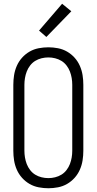

<svg xmlns="http://www.w3.org/2000/svg" viewBox="-20 -995 515 1023"><path d="M238 8Q212 8 186 3Q160 -2 137.5 -15Q115 -28 97.5 -47.5Q80 -67 69.5 -91Q59 -115 55 -140.5Q51 -166 51 -192V-543Q51 -569 55 -594.5Q59 -620 69.5 -644Q80 -668 97.5 -687.5Q115 -707 137.5 -720Q160 -733 186 -738Q212 -743 238 -743Q263 -743 289 -738Q315 -733 337.5 -720Q360 -707 377.5 -687.5Q395 -668 405.5 -644Q416 -620 420 -594.5Q424 -569 424 -543V-192Q424 -166 420 -140.5Q416 -115 405.5 -91Q395 -67 377.5 -47.5Q360 -28 337.5 -15Q315 -2 289 3Q263 8 238 8ZM238 -46Q256 -46 274 -50.5Q292 -55 307.5 -64.5Q323 -74 334.5 -89Q346 -104 352.5 -121Q359 -138 362 -156Q365 -174 365 -192V-543Q365 -561 362 -579Q359 -597 352.5 -614Q346 -631 334.5 -646Q323 -661 307.5 -670.5Q292 -680 274 -684.5Q256 -689 238 -689Q219 -689 201 -684.5Q183 -680 167.5 -670.5Q152 -661 140.5 -646Q129 -631 122.5 -614Q116 -597 113 -579Q110 -561 110 -543V-192Q110 -174 113 -156Q116 -138 122.5 -121Q129 -104 140.5 -89Q152 -74 167.5 -64.5Q183 -55 201 -50.5Q219 -46 238 -46ZM227 -798 188 -832 311 -975 360 -935Z"/></svg>

Font: Iosevka QP Light
Style: Regular
Weight: 300
Designer: Belleve Invis
Foundry: Belleve Invis
Version: Version 20.0.0; ttfautohint (v1.8.4)